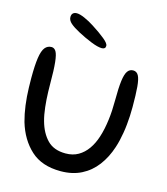

<svg xmlns="http://www.w3.org/2000/svg" viewBox="-119 -887 864 995"><g transform="rotate(15 313.0 -389.0)"><path d="M299 17.5Q198 17.5 138.8 -36.8Q79.5 -91 53 -180Q47.5 -200 43.2 -221.2Q39 -242.5 36 -265Q33 -287.5 31.2 -311Q29.5 -334.5 28.8 -359Q28 -383.5 28 -409Q28 -478.5 34 -518.5Q40 -558.5 53.5 -575.2Q67 -592 88.5 -592Q103.5 -592 112.8 -576.5Q122 -561 126.2 -521Q130.5 -481 130.5 -407.5Q130.5 -386 131.2 -364.2Q132 -342.5 133.2 -322.2Q134.5 -302 136.8 -282.5Q139 -263 142.2 -244.8Q145.5 -226.5 150 -210.5Q166.5 -150.5 201.8 -114.2Q237 -78 300 -78Q339 -78 368 -94.8Q397 -111.5 417.8 -141Q438.5 -170.5 451 -209.5Q458 -231 463 -254.8Q468 -278.5 471.2 -303.8Q474.5 -329 476 -355.5Q477.5 -382 477.5 -409Q477.5 -477 482.5 -515.2Q487.5 -553.5 498.8 -569Q510 -584.5 528.5 -584.5Q547.5 -584.5 557.2 -566.8Q567 -549 570.5 -508.2Q574 -467.5 574 -400Q574 -375.5 572.8 -351.8Q571.5 -328 569.2 -305Q567 -282 563.2 -260.2Q559.5 -238.5 554.8 -217.8Q550 -197 543.5 -177.5Q524.5 -119 491.2 -75Q458 -31 410 -6.8Q362 17.5 299 17.5ZM340.5 -653.5Q319 -653.5 281.8 -668.5Q244.5 -683.5 208 -703Q176 -720 159 -735Q142 -750 142 -767.5Q142 -781.5 149.5 -788.2Q157 -795 170 -795Q186 -795 212.8 -783.2Q239.5 -771.5 265.5 -754.5Q307 -728 333.8 -706Q360.5 -684 360.5 -671.5Q360.5 -662 355.2 -657.8Q350 -653.5 340.5 -653.5Z"/></g></svg>

Font: Gluten Light
Style: Regular
Weight: 300
Designer: Tyler Finck
Foundry: Etcetera Type Company
Version: Version 1.300